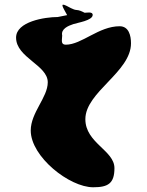

<svg xmlns="http://www.w3.org/2000/svg" viewBox="-20 -780 621 812"><path d="M264 -716 224 -708C170 -708 48 -689 48 -621C48 -536 182 -505 182 -432C182 -368 110 -304 110 -228C110 -117 274 12 374 12C437 12 464 -4 464 -69C464 -144 341 -175 341 -276C341 -391 534 -475 534 -597C534 -629 525 -669 486 -669C397 -669 326 -591 258 -591C235 -591 243 -613 243 -630C237 -658 269 -671 290 -678C307 -684 372 -693 372 -717C372 -732 347 -726 338 -726C324 -733 316 -737 302 -738C292 -738 268 -752 260 -756C234 -768 243 -754 264 -716Z"/></svg>

Font: CISF Camouflage Kit
Style: Regular
Weight: 400
Designer: Robert Jablonski, Jasper
Foundry: Cannot Into Space Fonts
Version: Version 1.27